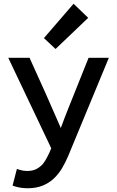

<svg xmlns="http://www.w3.org/2000/svg" viewBox="-20 -802 624 1023"><path d="M304 -120Q314 -147 324 -173.5Q334 -200 345 -227L452 -494H560L343 30Q329 63 311 93.5Q293 124 268 148Q243 172 208.5 186.5Q174 201 127 201Q110 201 92.5 198.5Q75 196 59 191L47 187L70 98L85 103Q105 109 124 109Q154 109 174 98.5Q194 88 209 71Q222 55 234 30Q239 20 244 9.5Q249 -1 253 -12L24 -494H138L141 -486Q183 -394 223.5 -303.5Q264 -213 304 -120ZM372 -782 450 -707 276 -541 214 -599Z"/></svg>

Font: Codetta
Style: Bold
Weight: 700
Designer: Ulrich Proeller
Foundry: PROSA GmbH
Version: Version 2.00;September 29, 2018;FontCreator 11.5.0.2427 64-b